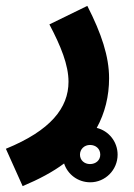

<svg xmlns="http://www.w3.org/2000/svg" viewBox="-57 -403 457 653"><path d="M20 230C75 207 122 182 161 153C173 190 208 217 250 217C301 217 343 175 343 123C343 79 313 42 272 32C300 -19 314 -76 314 -137C314 -211 288 -289 240 -383L111 -320C150 -246 176 -182 176 -125C176 -36 115 41 -37 103ZM249 155C230 155 215 142 215 123C215 104 230 90 249 90C269 90 284 103 284 123C284 142 269 155 249 155Z"/></svg>

Font: Noto Sans Arabic UI SmCn
Style: Bold
Weight: 700
Width: 4
Designer: Monotype Design Team, Nadine Chahine and Nizar Qandah
Foundry: Monotype Imaging Inc.
Version: Version 2.010